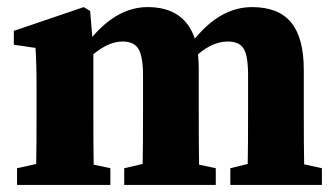

<svg xmlns="http://www.w3.org/2000/svg" viewBox="-20 -521 947 541"><path d="M837 -58 887 -47V0H629V-47L678 -59Q679 -107 679 -210V-309Q679 -364 666.5 -384Q654 -404 622 -404Q580 -404 538 -368Q540 -344 540 -329V-210Q540 -106 541 -57L588 -47V0H330V-47L382 -59Q383 -107 383 -210V-309Q383 -361 370.5 -382.5Q358 -404 325 -404Q286 -404 243 -368V-210Q243 -106 244 -57L291 -47V0H28V-47L82 -59Q83 -107 83 -210V-270Q83 -346 80 -386L19 -395V-434L216 -501L234 -490L240 -417Q312 -501 396 -501Q499 -501 529 -412Q602 -501 690 -501Q765 -501 800.5 -457.5Q836 -414 836 -324V-210Q836 -106 837 -58Z"/></svg>

Font: TypoPRO Source Serif Pro
Style: Bold
Weight: 700
Designer: Frank Grießhammer
Foundry: Adobe Systems Incorporated
Version: Version 1.017;PS 1.0;hotconv 1.0.79;makeotf.lib2.5.61930